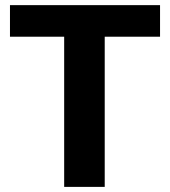

<svg xmlns="http://www.w3.org/2000/svg" viewBox="-20 -731 665 751"><path d="M19 -710.9V-587.4H231V0H389.6V-587.4H606V-710.9Z"/></svg>

Font: Vazirmatn ExtraBold
Style: Regular
Weight: 800
Designer: Saber Rastikerdar
Foundry: Saber Rastikerdar
Version: Version 33.003